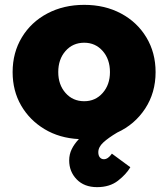

<svg xmlns="http://www.w3.org/2000/svg" viewBox="-20 -564 693 791"><path d="M380 207Q327 207 296 175Q265 143 265 97Q265 72 275.5 50.5Q286 29 305 9Q225 5 163.5 -32Q102 -69 67 -129.5Q32 -190 32 -267Q32 -347 70 -410Q108 -473 175 -508.5Q242 -544 327 -544Q412 -544 478.5 -508.5Q545 -473 583 -410Q621 -347 621 -267Q621 -182 578 -116.5Q535 -51 463 -18Q426 4 405.5 23Q385 42 385 63Q385 77 391.5 84.5Q398 92 408 92Q425 92 441 69L517 125Q500 154 466 180.5Q432 207 380 207ZM327 -147Q373 -147 403 -181Q433 -215 433 -267Q433 -320 403 -354Q373 -388 327 -388Q280 -388 250 -354Q220 -320 220 -267Q220 -215 250 -181Q280 -147 327 -147Z"/></svg>

Font: Lexend Deca ExtraBold
Style: Regular
Weight: 800
Designer: Bonnie Shaver-Troup, Thomas Jockin
Foundry: Lexend
Version: Version 1.008; ttfautohint (v1.8.4.7-5d5b)